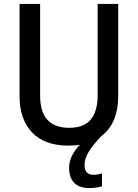

<svg xmlns="http://www.w3.org/2000/svg" viewBox="-20 -734 704 981"><path d="M412 109Q412 135 424 147Q436 159 456 159Q470 159 481.5 157Q493 155 501 152V218Q487 222 471.5 224.5Q456 227 438 227Q385 227 359 200Q333 173 333 123Q333 90 349 59.5Q365 29 388 6Q361 10 330 10Q208 10 144 -57Q80 -124 80 -242V-714H185V-247Q185 -162 222.5 -121.5Q260 -81 333 -81Q409 -81 444 -123.5Q479 -166 479 -248V-714H584V-241Q584 -175 562.5 -123Q541 -71 498 -39Q451 11 431.5 44.5Q412 78 412 109Z"/></svg>

Font: Noto Sans Gurmukhi SemiCondensed Medium
Style: Regular
Weight: 500
Width: 4
Designer: Jelle Bosma - Monotype Design Team
Foundry: Monotype Imaging Inc.
Version: Version 2.004; ttfautohint (v1.8.4.7-5d5b)